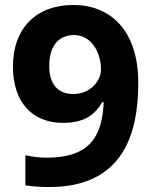

<svg xmlns="http://www.w3.org/2000/svg" viewBox="-20 -742 612 772"><path d="M536 -409C536 -623 421 -722 275 -722C126 -722 32 -629 32 -474C32 -330 111 -248 233 -248C324 -248 363 -284 391 -331H397C391 -199 346 -108 168 -108C138 -108 108 -112 82 -118V3C107 8 150 10 178 10C475 10 536 -204 536 -409ZM278 -601C349 -601 386 -529 386 -463C386 -415 342 -364 275 -364C210 -364 178 -407 178 -476C178 -562 219 -601 278 -601Z"/></svg>

Font: Noto Sans Adlam
Style: Bold
Weight: 700
Designer: Mark Jamra, Neil Patel
Foundry: JamraPatel LLC
Version: Version 3.001